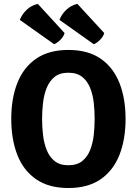

<svg xmlns="http://www.w3.org/2000/svg" viewBox="-20 -955 706 990"><path d="M38 -342Q38 -448.5 70 -528.5Q102 -608.5 167.2 -653Q232.5 -697.5 332.5 -697.5Q433.5 -697.5 498.8 -652.5Q564 -607.5 595.8 -527.5Q627.5 -447.5 627.5 -342Q627.5 -235.5 595.5 -155.2Q563.5 -75 498.2 -30.2Q433 14.5 332.5 14.5Q232 14.5 166.5 -30.5Q101 -75.5 69.5 -156Q38 -236.5 38 -342ZM197 -342Q197 -301.5 201.8 -259.8Q206.5 -218 220.5 -182.2Q234.5 -146.5 261.2 -124.8Q288 -103 332.5 -103Q377.5 -103 404.2 -124.8Q431 -146.5 445 -182.2Q459 -218 463.5 -259.8Q468 -301.5 468 -342Q468 -382.5 463.5 -424.2Q459 -466 445 -501.2Q431 -536.5 404.2 -558.2Q377.5 -580 332.5 -580Q288 -580 261.2 -558.2Q234.5 -536.5 220.5 -501.2Q206.5 -466 201.8 -424.2Q197 -382.5 197 -342ZM175 -935 313 -784.5Q308 -766 291.2 -749.5Q274.5 -733 259 -727L82 -852.5Q93.5 -881 117 -904Q140.5 -927 175 -935ZM379 -935 517.5 -784.5Q512.5 -766.5 496 -749.8Q479.5 -733 463.5 -727L286.5 -852.5Q297.5 -881 321.2 -904Q345 -927 379 -935Z"/></svg>

Font: Signika Negative SC
Style: Bold
Weight: 700
Designer: Anna Giedryś
Foundry: Anna Giedryś
Version: Version 2.000; ttfautohint (v1.8.3) -l 8 -r 50 -G 200 -x 9 -